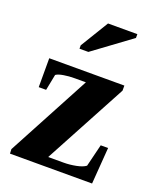

<svg xmlns="http://www.w3.org/2000/svg" viewBox="-131 -774 705 855"><g transform="rotate(20 221.5 -347.0)"><path d="M20 0 19 -21 229 -414H177Q148 -414 125 -410Q100 -406 89 -398L74 -322H39V-459H395V-435L185 -44H258Q287 -44 317 -50Q347 -56 361 -67L387 -173H422L409 0ZM151 -545V-561L232 -694H371V-676L193 -545Z"/></g></svg>

Font: Libra Serif Modern
Style: Bold
Weight: 700
Designer: Stefan Peev, Context Ltd
Foundry: Ascender Corporation
Version: Version 1.000